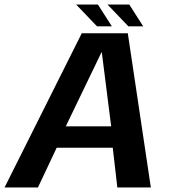

<svg xmlns="http://www.w3.org/2000/svg" viewBox="-43 -822 765 842"><path d="M-23 0H123.5L205.5 -174H451.5L471.5 0H618.5L517.5 -676H315.5ZM245.5 -268 402 -592.5H403.5L444.5 -268ZM520 -706.5H585L524 -802H428.5ZM382.5 -706.5H447.5L386.5 -802H291Z"/></svg>

Font: Anybody Thin SemiBold
Style: Italic
Weight: 600
Italic angle: -10°
Version: Version 1.113;gftools[0.9.25]